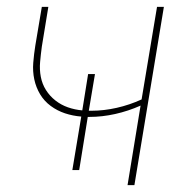

<svg xmlns="http://www.w3.org/2000/svg" viewBox="-20 -540 540 560"><path d="M352 0 390 -232Q354 -216 316 -207.5Q278 -199 241 -199Q240 -199 239 -199Q238 -199 236 -199L211 -44H191L217 -200Q192 -202 169.5 -209.5Q147 -217 128 -231Q109 -245 97 -265Q85 -285 80 -308.5Q75 -332 77 -357Q79 -382 83 -407L102 -520H121L102 -404Q99 -382 97 -359.5Q95 -337 99 -316Q103 -295 114 -277.5Q125 -260 141.5 -247Q158 -234 178 -227Q198 -220 220 -218L237 -324H257L239 -217Q241 -217 243 -217Q245 -217 247 -217Q283 -217 320.5 -225.5Q358 -234 393 -250L438 -520H458L372 0Z"/></svg>

Font: Iosevka SS04 Thin Oblique
Style: Regular
Weight: 100
Italic angle: -9°
Monospace: yes
Designer: Belleve Invis
Foundry: Belleve Invis
Version: Version 19.0.0; ttfautohint (v1.8.4)